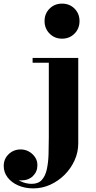

<svg xmlns="http://www.w3.org/2000/svg" viewBox="-158 -780 528 1060"><path d="M26 260Q-20 260 -57 244Q-94 228 -115.8 199.8Q-137.5 171.5 -137.5 136.5Q-137.5 97.5 -110.2 71.2Q-83 45 -43.5 45Q-20 45 0.8 56.2Q21.5 67.5 35 87Q48.5 106.5 48.5 132Q48.5 167.5 24 191.8Q-0.5 216 -42 216Q-67.5 216 -89 203.8Q-110.5 191.5 -123.5 173.2Q-136.5 155 -136.5 136.5H-110.5Q-110.5 164.5 -90.8 186.8Q-71 209 -41.8 222Q-12.5 235 17 235Q53.5 235 73 213.2Q92.5 191.5 100.5 154.8Q108.5 118 110 72.5Q111.5 27 111.5 -20.5V-433.5H22V-460H274V11.5Q274 60.5 253.8 105.2Q233.5 150 198.8 184.8Q164 219.5 119.5 239.8Q75 260 26 260ZM184.5 -566.5Q143.5 -566.5 115.8 -594.5Q88 -622.5 88 -663.5Q88 -705 115.8 -732.5Q143.5 -760 184.5 -760Q226 -760 253.5 -732.5Q281 -705 281 -663.5Q281 -622.5 253.5 -594.5Q226 -566.5 184.5 -566.5Z"/></svg>

Font: Bodoni Moda 9pt ExtraBold
Style: Regular
Weight: 800
Designer: Owen Earl
Foundry: indestructible type
Version: Version 2.005